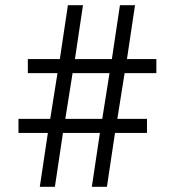

<svg xmlns="http://www.w3.org/2000/svg" viewBox="-20 -718 677 738"><path d="M364 -207H222L191 0H133L164 -207H51V-261H173L201 -437H87V-491H210L241 -698H299L268 -491H410L441 -698H499L468 -491H581V-437H459L431 -261H545V-207H422L391 0H333ZM373 -261 401 -437H259L231 -261Z"/></svg>

Font: IBM Plex Sans Cond
Style: Regular
Weight: 400
Width: 3
Designer: Mike Abbink, Paul van der Laan, Pieter van Rosmalen
Foundry: Bold Monday
Version: Version 1.3